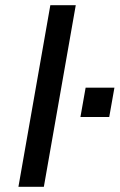

<svg xmlns="http://www.w3.org/2000/svg" viewBox="-20 -720 461 740"><path d="M174 -700H272L149 0H51ZM310 -382H421L401 -269H290Z"/></svg>

Font: Overused Grotesk Medium
Style: Italic
Weight: 500
Italic angle: -10°
Version: Version 0.003